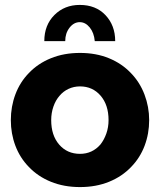

<svg xmlns="http://www.w3.org/2000/svg" viewBox="-20 -750 650 780"><path d="M365 -583H448Q448 -647 408 -689Q369 -730 304 -730Q242 -730 201 -689Q160 -648 160 -583H245Q245 -615 262.5 -637.5Q280 -660 304 -660Q327 -660 344.5 -638.5Q362 -617 365 -583ZM513 -72Q549 -109 567.5 -158Q586 -207 586 -262Q586 -316 567 -366Q548 -416 512 -453Q475 -492 422.5 -513.5Q370 -535 305 -535Q240 -535 187 -513.5Q134 -492 97 -453Q61 -416 42.5 -366.5Q24 -317 24 -262Q24 -207 42.5 -158Q61 -109 97 -72Q134 -33 187 -11.5Q240 10 305 10Q370 10 423 -11.5Q476 -33 513 -72ZM222 -361Q237 -379 258.5 -389Q280 -399 305 -399Q356 -399 388.5 -361.5Q421 -324 421 -262Q421 -233 412 -207.5Q403 -182 388 -163Q355 -125 305 -125Q253 -125 220.5 -162.5Q188 -200 188 -262Q188 -291 197 -317Q206 -343 222 -361Z"/></svg>

Font: RT Raleway ExtraBold
Style: Regular
Weight: 400
Designer: Matt McInerney, Pablo Impallari, Rodrigo Fuenzalida — Edited by Milan Moffatt in April 2016
Foundry: Matt McInerney, Pablo Impallari, Rodrigo Fuenzalida — Edited by Milan Moffatt in April 2016
Version: Version 3.001